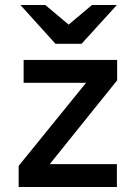

<svg xmlns="http://www.w3.org/2000/svg" viewBox="-20 -752 551 772"><path d="M308 -576H203L62 -732H162L256 -653L350 -732H450ZM55 0V-85L326 -419H75V-511H451V-429L180 -92H450V0Z"/></svg>

Font: Overpass Light
Style: Bold
Weight: 600
Designer: Delve Withrington, Thomas Jockin
Foundry: Delve Fonts
Version: Version 3.000;DELV;Overpass